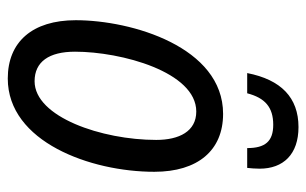

<svg xmlns="http://www.w3.org/2000/svg" viewBox="-167 -612 788 494"><g transform="rotate(90 227.0 -365.0)"><path d="M168 -607H220C232 -653 256 -674 301 -674C344 -674 361 -653 361 -607H412C413 -617 414 -627 414 -639C414 -700 377 -739 307 -739C231 -739 185 -694 168 -607ZM182 9C345 9 422 -204 422 -368C422 -480 367 -545 273 -545C101 -545 32 -310 32 -166C32 -54 88 9 182 9ZM189 -60C139 -60 113 -97 113 -164C113 -283 165 -476 267 -476C318 -476 340 -432 340 -373C340 -233 281 -60 189 -60Z"/></g></svg>

Font: Noto Sans Condensed
Style: Italic
Weight: 400
Width: 3
Italic angle: -12°
Designer: Monotype Design Team
Foundry: Monotype Imaging Inc.
Version: Version 2.013